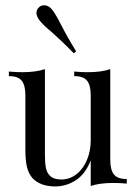

<svg xmlns="http://www.w3.org/2000/svg" viewBox="-20 -681 509 713"><path d="M389.5 -87.1Q389.5 -50 403.2 -33.1Q416.9 -16.1 450.8 -16.1V0.8Q425.8 -1.6 400.8 -1.6Q350 -1.6 316.9 9.7V-85.5Q297.6 -35.5 262.1 -12.1Q226.6 11.3 184.7 11.3Q129.8 11.3 100.8 -19.4Q86.3 -35.5 80.2 -60.5Q74.2 -85.5 74.2 -125V-327.4Q74.2 -364.5 60.5 -381.5Q46.8 -398.4 12.9 -398.4V-415.3Q37.9 -412.9 62.9 -412.9Q113.7 -412.9 146.8 -424.2V-107.3Q146.8 -76.6 150.4 -57.7Q154 -38.7 167.3 -26.6Q180.6 -14.5 208.1 -14.5Q238.7 -14.5 263.7 -33.9Q288.7 -53.2 302.8 -86.7Q316.9 -120.2 316.9 -160.5V-327.4Q316.9 -364.5 303.2 -381.5Q289.5 -398.4 255.6 -398.4V-415.3Q280.6 -412.9 305.6 -412.9Q356.5 -412.9 389.5 -424.2ZM144.4 -661.3Q161.3 -661.3 175 -643.5Q188.7 -625 207.3 -587.9Q233.1 -537.9 262.9 -490.3L254 -483.1Q225.8 -512.1 202 -534.3Q178.2 -556.5 172.6 -561.3Q142.7 -585.5 126.6 -605.6Q115.3 -621 115.3 -633.1Q115.3 -646 126.6 -655.6Q133.1 -661.3 144.4 -661.3Z"/></svg>

Font: Playfair Display
Style: Regular
Weight: 400
Designer: Claus Eggers Sørensen
Foundry: Claus Eggers Sørensen
Version: Version 1.005; ttfautohint (v1.2) -l 10 -r 42 -G 200 -x 21 -